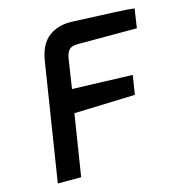

<svg xmlns="http://www.w3.org/2000/svg" viewBox="-108 -827 856 921"><g transform="rotate(-15 319.5 -366.0)"><path d="M66 0 158 -585Q171 -665 217 -699.5Q263 -734 329 -732Q599 -722 639 -716L625 -621H332Q299 -621 287 -606Q275 -591 271 -565L249 -420L548 -410L533 -315L230 -305L182 0Z"/></g></svg>

Font: Exo
Style: DemiBoldItalic
Weight: 600
Designer: Natanael Gama
Version: Version 1